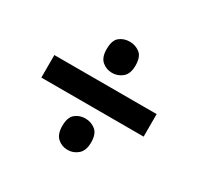

<svg xmlns="http://www.w3.org/2000/svg" viewBox="-117 -747 815 790"><g transform="rotate(30 290.5 -352.0)"><path d="M289 -461Q261 -461 241 -478.5Q221 -496 221 -535Q221 -577 241 -593Q261 -609 289 -609Q316 -609 337 -593Q358 -577 358 -535Q358 -496 337 -478.5Q316 -461 289 -461ZM47 -299V-406H533V-299ZM289 -95Q261 -95 241 -113Q221 -131 221 -170Q221 -211 241 -227.5Q261 -244 289 -244Q316 -244 337 -227.5Q358 -211 358 -170Q358 -131 337 -113Q316 -95 289 -95Z"/></g></svg>

Font: Noto Sans Georgian Bold
Style: Regular
Weight: 700
Designer: Monotype Design Team, Akaki Razmadze
Foundry: Google LLC
Version: Version 2.005; ttfautohint (v1.8.4.7-5d5b)